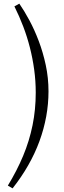

<svg xmlns="http://www.w3.org/2000/svg" viewBox="-20 -825 350 1053"><path d="M246 -324Q246 -255 233.5 -186.5Q221 -118 196.5 -51Q172 16 135 81Q98 146 49 208L23 193Q73 111 107 29.5Q141 -52 158.5 -138Q176 -224 176 -317Q176 -381 167.5 -443Q159 -505 144 -564Q129 -623 107.5 -679.5Q86 -736 59 -790L86 -805Q113 -766 141 -714Q169 -662 192.5 -600Q216 -538 231 -468Q246 -398 246 -324Z"/></svg>

Font: Literata 24pt Light
Style: Italic
Weight: 300
Italic angle: -2°
Designer: Latin by Veronika Burian and Jose Scaglione. Greek by Irene Vlachou. Cyrillic by Vera Evstafieva
Foundry: TypeTogether
Version: Version 3.103;gftools[0.9.29]